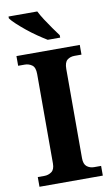

<svg xmlns="http://www.w3.org/2000/svg" viewBox="-101 -982 603 1033"><g transform="rotate(-10 200.5 -465.5)"><path d="M28 0V-53H64Q86 -53 103.5 -65.5Q121 -78 121 -111V-600Q121 -636 103.5 -648.5Q86 -661 64 -661H28V-714H374V-661H336Q312 -661 296 -648Q280 -635 280 -599V-112Q280 -79 296.5 -66Q313 -53 336 -53H374V0ZM209 -771Q186 -785 157.5 -804.5Q129 -824 102 -846Q75 -868 53.5 -888Q32 -908 23 -921V-931H180Q191 -909 208.5 -882Q226 -855 244.5 -829Q263 -803 277 -784V-771Z"/></g></svg>

Font: Noto Serif Myanmar
Style: Bold
Weight: 700
Designer: Ben Mitchell and the Monotype Design Team
Foundry: Monotype Imaging Inc.
Version: Version 2.106; ttfautohint (v1.8.4.7-5d5b)